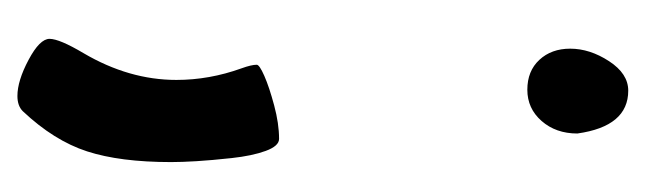

<svg xmlns="http://www.w3.org/2000/svg" viewBox="-274 -284 724 215"><g transform="rotate(90 87.5 -176.0)"><path d="M34 -453Q34 -475 48 -496.5Q62 -518 81 -518Q121 -518 129 -461Q129 -437 115 -421Q101 -405 80 -405Q59 -405 46.5 -418.5Q34 -432 34 -453ZM87 166Q70 166 46.5 153.5Q23 141 23 130Q23 119 39 92Q69 41 69 -12Q69 -49 56 -85Q52 -96 52 -102Q52 -105 64.5 -110.5Q77 -116 97.5 -121.5Q118 -127 135 -127Q143 -127 148.5 -112Q154 -97 156.5 -74Q159 -51 160 -34.5Q161 -18 161 -6Q161 51 149 88Q137 125 104 160Q98 166 87 166Z"/></g></svg>

Font: Because We Connect
Style: Regular
Weight: 400
Designer: Liz Wetzel, Aaron Williamson, Russ McMullin
Foundry: Red Hat
Version: Version 1.000